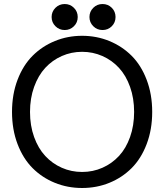

<svg xmlns="http://www.w3.org/2000/svg" viewBox="-20 -919 820 959"><path d="M445.8 -788.1Q426.8 -807.1 426.8 -834Q426.8 -860.8 445.8 -879.9Q464.8 -898.9 492.2 -898.9Q519.5 -898.9 538.3 -880.1Q557.1 -861.3 557.1 -834Q557.1 -806.6 538.3 -787.8Q519.5 -769 492.2 -769Q464.8 -769 445.8 -788.1ZM303.2 -898.9Q330.1 -898.9 349.1 -880.1Q368.2 -861.3 368.2 -834Q368.2 -806.6 349.1 -787.8Q330.1 -769 303.2 -769Q275.9 -769 256.8 -788.1Q237.8 -807.1 237.8 -834Q237.8 -860.8 256.8 -879.9Q275.9 -898.9 303.2 -898.9ZM150.4 -485.1Q129.9 -428.2 129.9 -359.9Q129.9 -291.5 150.4 -234.6Q170.9 -177.7 206.1 -139.9Q241.2 -102.1 288.6 -81.1Q335.9 -60.1 390.1 -60.1Q444.3 -60.1 491.7 -81.1Q539.1 -102.1 574.2 -139.9Q609.4 -177.7 629.6 -234.6Q649.9 -291.5 649.9 -359.9Q649.9 -428.2 629.6 -485.1Q609.4 -542 574.2 -580.1Q539.1 -618.2 491.5 -639.2Q443.8 -660.2 390.1 -660.2Q336.4 -660.2 288.8 -639.2Q241.2 -618.2 206.1 -580.1Q170.9 -542 150.4 -485.1ZM67.6 -199.5Q40 -272 40 -359.9Q40 -447.8 67.6 -520.3Q95.2 -592.8 142.8 -640.4Q190.4 -688 254.2 -714.1Q317.9 -740.2 390.1 -740.2Q462.4 -740.2 526.1 -714.1Q589.8 -688 637.5 -640.4Q685.1 -592.8 712.6 -520.3Q740.2 -447.8 740.2 -359.9Q740.2 -272 712.6 -199.5Q685.1 -127 637.5 -79.3Q589.8 -31.7 526.4 -5.9Q462.9 20 390.1 20Q317.4 20 253.9 -5.9Q190.4 -31.7 142.8 -79.3Q95.2 -127 67.6 -199.5Z"/></svg>

Font: Miedinger*
Style: Book
Weight: 400
Version: Version 001.000